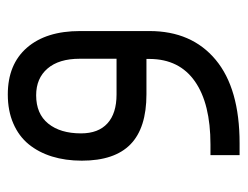

<svg xmlns="http://www.w3.org/2000/svg" viewBox="-88 -290 607 470"><g transform="rotate(-90 215.0 -55.5)"><path d="M373.5 -162.6V7.3Q373.5 110.8 303.2 169.4Q232.9 228 98.6 228H69.8V156.7H95.7Q195.8 156.7 250.2 118.7Q304.7 80.6 305.2 8.3V7.3V0H297.9H218.8Q136.2 0 96.2 -39.1Q56.2 -78.1 56.2 -158.2Q56.2 -198.2 66.4 -231.2Q76.7 -264.2 96.4 -288.3Q116.2 -312.5 147.2 -325.9Q178.2 -339.4 218.3 -339.4Q292 -339.4 332.8 -292.5Q373.5 -245.6 373.5 -162.6ZM123 -160.2Q123 -117.7 147.5 -95.5Q171.9 -73.2 218.3 -73.2H298.3H305.7V-80.6V-163.1Q305.7 -214.4 281.7 -242.2Q257.8 -270 216.3 -270Q170.9 -270 147 -240.5Q123 -210.9 123 -160.2Z"/></g></svg>

Font: Shabnam Light WOL
Style: Light-WOL
Weight: 300
Foundry: DejaVu fonts team - Redesigned by Saber Rastikerdar - Based on Vazir font
Version: Version 5.0.0